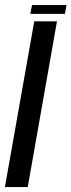

<svg xmlns="http://www.w3.org/2000/svg" viewBox="-59 -762 291 782"><path d="M-39 0 80.5 -675H173L54 0ZM64.5 -705.5 71.5 -741.5H212L205.5 -705.5Z"/></svg>

Font: Anybody UltraCondensed Medium
Style: Italic
Weight: 500
Width: 1
Italic angle: -10°
Designer: Tyler Finck
Foundry: Etcetera Type Company
Version: Version 1.010; ttfautohint (v1.8.3) -l 8 -r 50 -G 200 -x 14 